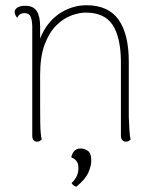

<svg xmlns="http://www.w3.org/2000/svg" viewBox="-20 -532 602 732"><path d="M121 8Q112 8 107.5 2Q103 -4 103 -14V-432Q102 -460 95.5 -471Q89 -482 73 -482Q67 -482 59 -479Q51 -476 46 -464Q36 -475 36 -486Q36 -497 47 -503.5Q58 -510 76 -510Q107 -510 120 -490Q133 -470 133 -431V-327L120 -319Q124 -379 151.5 -422.5Q179 -466 221 -489Q263 -512 310 -512Q393 -512 432 -457Q471 -402 471 -297V-87Q472 -57 473.5 -34.5Q475 -12 478 0Q475 3 471 5.5Q467 8 460 8Q451 8 446 2Q441 -4 441 -14V-298Q440 -391 409 -437.5Q378 -484 307 -484Q282 -484 252 -473Q222 -462 195 -435.5Q168 -409 150.5 -363Q133 -317 133 -247Q133 -177 133 -132.5Q133 -88 133.5 -62Q134 -36 135.5 -22.5Q137 -9 139 0Q136 3 132 5.5Q128 8 121 8ZM271 180Q264 178 259.5 174Q255 170 253 166Q267 152 273 138.5Q279 125 279 109Q279 96 275.5 88.5Q272 81 266 76Q260 71 252 68Q252 60 260.5 47Q269 34 289 34Q300 34 314 42.5Q328 51 328 81Q328 100 317 125.5Q306 151 271 180Z"/></svg>

Font: Arima Thin
Style: Regular
Weight: 100
Designer: Joana Correia and Natanael Gama
Foundry: NDISCOVER
Version: Version 1.101;gftools[0.9.23]